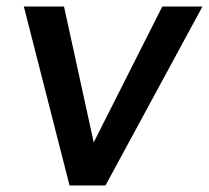

<svg xmlns="http://www.w3.org/2000/svg" viewBox="-20 -568 640 588"><path d="M600 -548 303 0H193L53 -548H176L267 -132L477 -548Z"/></svg>

Font: Oakes Grotesk Medium
Style: Italic
Weight: 500
Italic angle: -8°
Designer: Samuel Oakes
Foundry: Samuel Oakes
Version: Version 1.000;PS 001.000;hotconv 1.0.88;makeotf.lib2.5.64775